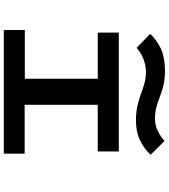

<svg xmlns="http://www.w3.org/2000/svg" viewBox="43 -956 913 1040"><g transform="rotate(90 500.0 -436.5)"><path d="M143 0V-114H407V-509H157V-623H801V-509H548V-113H813V0ZM744 -871 819 -795Q782 -757 737.5 -736.5Q693 -716 633 -716Q588 -716 553.5 -724Q519 -732 489.5 -743Q460 -754 431.5 -762Q403 -770 369 -770Q335 -770 299 -756Q263 -742 240 -719L164 -793Q192 -824 239.5 -848.5Q287 -873 365 -873Q409 -873 442 -865Q475 -857 503 -846Q531 -835 560 -827Q589 -819 625 -819Q657 -819 688 -833.5Q719 -848 744 -871Z"/></g></svg>

Font: Inconsolata UltraExpanded ExtraBold
Style: Regular
Weight: 800
Width: 9
Monospace: yes
Designer: Raph Levien, Cyreal, Brenton Simpson
Foundry: Raph Levien, Cyreal, Google
Version: Version 3.001; ttfautohint (v1.8.2.53-6de2)